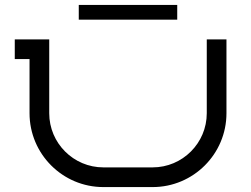

<svg xmlns="http://www.w3.org/2000/svg" viewBox="-20 -760 1020 780"><path d="M300 -740V-680H700V-740ZM40 -600V-520H100V-300C100 -134.4 234.4 0 400 0H600C765.6 0 900 -134.4 900 -300V-600H820V-300C820 -178.6 721.4 -80 600 -80H400C278.6 -80 180 -178.6 180 -300V-600Z"/></svg>

Font: KetosagCBd
Style: Regular
Weight: 500
Designer: gluk
Foundry: gluk
Version: Version 00.0024